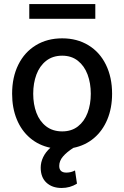

<svg xmlns="http://www.w3.org/2000/svg" viewBox="-20 -727 614 951"><path d="M429.7 -262.7Q429.7 -314.9 413.8 -357.7Q397.9 -400.4 366 -425.8Q334 -451.2 288.1 -451.2Q241.2 -451.2 208.7 -425.8Q176.3 -400.4 160.4 -357.7Q144.5 -314.9 144.5 -262.7Q144.5 -210.4 160.4 -168.2Q176.3 -126 208.7 -101.1Q241.2 -76.2 288.1 -76.2Q334.5 -76.2 366.2 -101.1Q397.9 -126 413.8 -168.2Q429.7 -210.4 429.7 -262.7ZM181.6 103.5Q181.6 77.1 193.6 51.8Q205.6 26.4 229.5 4.9Q171.4 -7.3 128.7 -43.7Q85.9 -80.1 63 -136.2Q40 -192.4 40 -262.7Q40 -344.7 70.8 -406.7Q101.6 -468.8 157.7 -502.9Q213.9 -537.1 288.1 -537.1Q361.8 -537.1 418 -502.9Q474.1 -468.8 504.6 -406.5Q535.2 -344.2 535.2 -262.7Q535.2 -191.9 511.7 -135.5Q488.3 -79.1 445.1 -42.7Q401.9 -6.3 343.3 5.4Q310.5 26.4 292 48.1Q273.4 69.8 273.4 94.7Q273.4 127.9 308.6 127.9Q332 127.9 351.6 117.2L361.3 182.6Q327.1 204.1 285.2 204.1Q238.3 204.1 210 177.7Q181.6 151.4 181.6 103.5ZM452.1 -633.8H125V-707H452.1Z"/></svg>

Font: Pretendard GOV Medium
Style: Regular
Weight: 500
Designer: Base glyphs from Inter by Rasmus Andersson; Hangeul glyphs from Noto Sans CJK(Source Han Sans) by Jang Soo-young and Kan
Foundry: Kil Hyung-jin
Version: Version 1.309